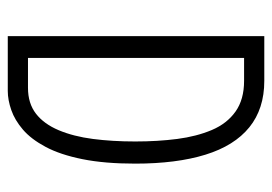

<svg xmlns="http://www.w3.org/2000/svg" viewBox="-123 -577 700 494"><g transform="rotate(90 227.0 -330.0)"><path d="M115 0V-52H206Q246 -52 272.5 -72.5Q299 -93 315 -131Q331 -169 337.5 -219Q344 -269 344 -328Q344 -386 337.5 -436Q331 -486 314.5 -525Q298 -564 267 -586Q236 -608 188 -608H115V-660H188Q260 -660 307.5 -621.5Q355 -583 378 -508.5Q401 -434 401 -328Q401 -249 389.5 -192Q378 -135 358 -97.5Q338 -60 313.5 -39Q289 -18 263 -9Q237 0 214 0ZM73 0V-660H129V0Z"/></g></svg>

Font: Bricolage Grotesque Condensed ExtraLight
Style: Regular
Weight: 250
Width: 3
Designer: Mathieu Triay
Foundry: Atelier Triay
Version: Version 1.000;gftools[0.9.30]